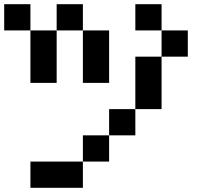

<svg xmlns="http://www.w3.org/2000/svg" viewBox="-20 -895 1040 915"><path d="M0 -750V-875H125V-750ZM250 -500H125V-750H250ZM250 -750V-875H375V-750ZM500 -250V-125H375V-250ZM500 -500H375V-750H500ZM500 -375H625V-250H500ZM750 -625V-375H625V-625ZM750 -875V-750H625V-875ZM750 -750H875V-625H750ZM125 0V-125H375V0Z"/></svg>

Font: Galmuri7 Regular
Style: Regular
Weight: 400
Designer: Lee Minseo (quiple)
Version: Version 2.399;hotconv 1.1.1;makeotfexe 2.6.0 DEVELOPMENT